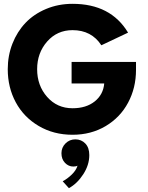

<svg xmlns="http://www.w3.org/2000/svg" viewBox="-20 -692 774 1003"><path d="M354 -368.5H690.5V-327Q690.5 -233 649.2 -155.8Q608 -78.5 531.8 -33.2Q455.5 12 359 12Q260 12 182 -34Q104 -80 62.2 -157.8Q20.5 -235.5 20.5 -330.5Q20.5 -401.5 45 -464Q69.5 -526.5 113.2 -572.5Q157 -618.5 220.8 -645.2Q284.5 -672 359 -672Q558.5 -672 649 -521.5L509.5 -455.5Q458 -534.5 359 -534.5Q278.5 -534.5 226.2 -475Q174 -415.5 174 -330.5Q174 -245 226.2 -185.8Q278.5 -126.5 359 -126.5Q430 -126.5 474.8 -162.2Q519.5 -198 524.5 -256H354ZM373.5 36Q405 36 425.8 57.8Q446.5 79.5 446.5 118Q446.5 169.5 415.2 218Q384 266.5 340 291L307.5 255Q332 242 355 219.8Q378 197.5 385 173.5Q377 178 363 178Q338 178 319.5 158.8Q301 139.5 301 108.5Q301 78.5 322.2 57.2Q343.5 36 373.5 36Z"/></svg>

Font: League Spartan
Style: Bold
Weight: 700
Foundry: The League of Moveable Type
Version: Version 2.002